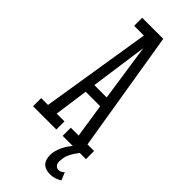

<svg xmlns="http://www.w3.org/2000/svg" viewBox="-272 -710 922 922"><g transform="rotate(45 189.5 -248.5)"><path d="M237.8 -228H139.2L115.2 -55.2H168V0H9.8V-55.2H56.2L146 -616.2H80.1V-670.9H223.1L324.2 -55.2H369.1V0H327.1Q310.1 21 298.1 44.4Q286.1 67.9 286.1 98.1Q286.1 113.8 293.5 121.8Q300.8 129.9 313 129.9Q322.3 129.9 329.1 126Q335.9 122.1 341.8 116.2L357.9 155.8Q345.2 163.6 330.1 168.7Q314.9 173.8 297.9 173.8Q266.1 173.8 249.5 157Q232.9 140.1 232.9 106.9Q232.9 93.8 236.6 79.8Q240.2 65.9 246.3 52Q252.4 38.1 261 24.9Q269.5 11.7 279.8 0H210.9V-55.2H264.2ZM146 -279.8H230L187 -571.8Z"/></g></svg>

Font: Stint Ultra Condensed
Style: Regular
Weight: 400
Width: 1
Designer: Astigmatic (AOETI)
Foundry: Astigmatic (AOETI)
Version: Version 1.000